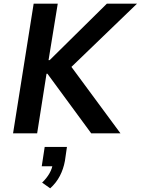

<svg xmlns="http://www.w3.org/2000/svg" viewBox="-20 -725 765 1044"><path d="M51 0 163 -705H294L244 -398H250L561 -705H725L336 -330L342 -397L635 0H476L238 -324H233L182 0ZM253 299 209 268Q234 244 249 217.5Q264 191 267 165L285 179H207L223 74H344L333 150Q325 194 305.5 231.5Q286 269 253 299Z"/></svg>

Font: Nunito Sans 7pt SemiCondensed
Style: Bold Italic
Weight: 700
Width: 4
Italic angle: -9°
Designer: Vernon Adams
Foundry: Vernon Adams
Version: Version 3.101;gftools[0.9.27]